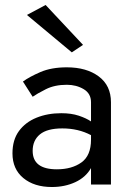

<svg xmlns="http://www.w3.org/2000/svg" viewBox="-20 -740 525 770"><path d="M88 -680 163 -720 313 -560 268 -530ZM111 -352 72 -413Q98 -432 142 -451Q186 -470 248 -470Q327 -470 376 -433.5Q425 -397 425 -330V0H345V-66Q324 -29 282 -9.5Q240 10 188 10Q117 10 73.5 -26Q30 -62 30 -125Q30 -179 56 -214.5Q82 -250 126.5 -268Q171 -286 226 -286Q266 -286 296 -276Q326 -266 345 -253V-330Q345 -365 315.5 -382.5Q286 -400 248 -400Q199 -400 163.5 -382Q128 -364 111 -352ZM111 -135Q111 -61 208 -61Q268 -61 306.5 -88.5Q345 -116 345 -180V-198Q294 -225 230 -225Q169 -225 140 -201Q111 -177 111 -135Z"/></svg>

Font: Jost*
Style: Regular
Weight: 400
Version: Version 3.7